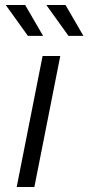

<svg xmlns="http://www.w3.org/2000/svg" viewBox="-20 -751 355 771"><path d="M47 0 151 -526H222L118 0ZM92 -607 3 -731H81L153 -607ZM255 -607 166 -731H243L315 -607Z"/></svg>

Font: Montserrat
Style: Italic
Weight: 400
Italic angle: -11.3°
Designer: Julieta Ulanovsky
Foundry: Julieta Ulanovsky
Version: Version 9.000; ttfautohint (v1.8.4.7-5d5b)